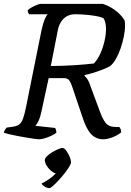

<svg xmlns="http://www.w3.org/2000/svg" viewBox="-31 -724 683 998"><path d="M171 0Q165 0 147 -2.5Q129 -5 105.5 -9Q82 -13 58.5 -17.5Q35 -22 16 -26.5Q-3 -31 -11 -34Q-9 -45 -3 -52.5Q3 -60 4 -61L34 -65Q56 -68 68 -76.5Q80 -85 88 -105.5Q96 -126 104 -166L185 -568Q193 -604 202 -625Q211 -646 218 -650H120Q117 -654 115 -659Q113 -664 113 -671Q120 -678 133.5 -685.5Q147 -693 161 -698.5Q175 -704 181 -704H503Q526 -697 547 -684.5Q568 -672 585.5 -656Q603 -640 615 -621Q617 -617 618 -610Q619 -603 619 -592Q619 -565 612.5 -533.5Q606 -502 595.5 -471.5Q585 -441 571 -417Q557 -393 542 -381Q529 -373 506.5 -364Q484 -355 458.5 -347Q433 -339 409 -334V-329Q420 -319 426.5 -307.5Q433 -296 442 -269L488 -145Q501 -108 517.5 -86Q534 -64 571 -64H589Q594 -59 596.5 -51Q599 -43 599 -36Q578 -19 551.5 -9.5Q525 0 506 0Q467 0 441.5 -28Q416 -56 396 -120L344 -274Q338 -293 329.5 -305.5Q321 -318 299 -318H222L183 -138Q178 -114 169.5 -96Q161 -78 153 -70L255 -59Q257 -57 259.5 -50.5Q262 -44 262 -34Q245 -21 217 -10.5Q189 0 171 0ZM233 -381Q292 -381 354 -385Q416 -389 457 -394Q476 -414 490 -444.5Q504 -475 512 -509.5Q520 -544 520 -574Q520 -592 516.5 -606.5Q513 -621 506 -630Q491 -637 466.5 -641Q442 -645 414 -647.5Q386 -650 359 -650Q336 -650 317.5 -640Q299 -630 287 -611.5Q275 -593 270 -569ZM227 254Q214 254 201 246Q188 238 185 230Q203 221 219 210.5Q235 200 248 188Q261 176 269 165L265 178Q253 178 238 166.5Q223 155 212.5 138.5Q202 122 202 108Q202 99 213 88Q224 77 240 67.5Q256 58 271 51.5Q286 45 293 45Q303 45 313 58.5Q323 72 330.5 89.5Q338 107 338 119Q338 128 328 144Q318 160 303 179Q288 198 272 215Q256 232 243.5 243Q231 254 227 254Z"/></svg>

Font: Texturina 12pt Medium
Style: Italic
Weight: 500
Italic angle: -11°
Designer: Guillermo Torres Carreño
Foundry: Omnibus-Type
Version: Version 1.002